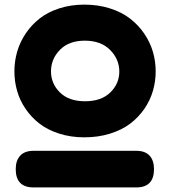

<svg xmlns="http://www.w3.org/2000/svg" viewBox="-20 -820 775 840"><path d="M127 -160.2H576.2Q615.2 -160.2 634.5 -138.9Q653.8 -117.7 653.8 -80.1Q653.8 0 576.2 0H127Q48.8 0 48.8 -80.1Q48.8 -117.7 68.4 -138.9Q87.9 -160.2 127 -160.2ZM349.1 -799.8Q409.2 -799.8 460.7 -783.4Q512.2 -767.1 548.6 -739Q585 -710.9 610.6 -673.6Q636.2 -636.2 648.7 -594.2Q661.1 -552.2 661.1 -507.8Q661.1 -463.9 648.9 -422.1Q636.7 -380.4 611.3 -343.5Q585.9 -306.6 549.6 -279.1Q513.2 -251.5 461.7 -235.4Q410.2 -219.2 349.1 -219.2Q289.6 -219.2 239 -235.4Q188.5 -251.5 152.8 -279.1Q117.2 -306.6 92 -343.5Q66.9 -380.4 54.9 -422.1Q43 -463.9 43 -507.8Q43 -552.2 55.2 -594.2Q67.4 -636.2 92.5 -673.6Q117.7 -710.9 153.3 -739Q189 -767.1 239.5 -783.4Q290 -799.8 349.1 -799.8ZM351.1 -642.1Q281.7 -642.1 242.4 -602.1Q203.1 -562 203.1 -507.8Q203.1 -454.1 242.2 -415.5Q281.2 -377 352.1 -377Q423.3 -377 462.6 -415.5Q502 -454.1 502 -506.8Q502 -561 461.7 -601.6Q421.4 -642.1 351.1 -642.1Z"/></svg>

Font: BPreplay
Style: Bold
Weight: 700
Designer: Magenta/George Triantafyllakos
Foundry: Magenta/George Triantafyllakos
Version: Version 1.00